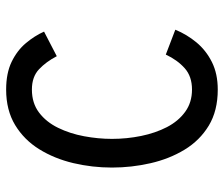

<svg xmlns="http://www.w3.org/2000/svg" viewBox="-74 -678 763 656"><g transform="rotate(-90 308.0 -350.5)"><path d="M329.5 11.5Q257 11.5 206.2 -19.2Q155.5 -50 124 -102Q92.5 -154 77.8 -218.5Q63 -283 63 -350Q63 -417.5 78.2 -482Q93.5 -546.5 125.5 -598.2Q157.5 -650 208.2 -680.8Q259 -711.5 329.5 -711.5Q385.5 -711.5 424.2 -692.8Q463 -674 488 -644.2Q513 -614.5 527.5 -582L443.5 -538.5Q424.5 -575 398.8 -599.2Q373 -623.5 329.5 -623.5Q283 -623.5 250.8 -599Q218.5 -574.5 198.8 -534Q179 -493.5 170 -445.2Q161 -397 161 -350Q161 -299 171 -250.2Q181 -201.5 201.2 -162.2Q221.5 -123 253.5 -99.8Q285.5 -76.5 329.5 -76.5Q374.5 -76.5 402.5 -101.5Q430.5 -126.5 449 -166L534 -133.5Q518 -94.5 490.8 -61.5Q463.5 -28.5 423.5 -8.5Q383.5 11.5 329.5 11.5Z"/></g></svg>

Font: Overpass Mono Light Medium
Style: Regular
Weight: 500
Monospace: yes
Version: Version 4.000